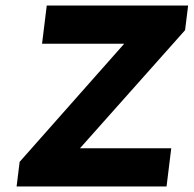

<svg xmlns="http://www.w3.org/2000/svg" viewBox="-20 -674 700 694"><path d="M582 0 599 -138H269L649 -565L660 -654H149L132 -516H429L51 -89L40 0Z"/></svg>

Font: Falling Sky
Style: ExBdObl
Weight: 400
Designer: Paul D. Hunt
Foundry: Adobe Systems Incorporated
Version: Version 1.02